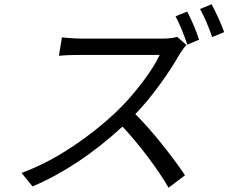

<svg xmlns="http://www.w3.org/2000/svg" viewBox="-20 -832 1065 895"><path d="M908 -647 853.3 -623.9Q824.6 -707.4 798.3 -756L852.6 -778.1Q888.5 -708.1 908 -647ZM806.1 -660.2 849.1 -622.2Q835.2 -608.3 818.2 -581Q780.2 -513.8 724.8 -437.5Q669.4 -361.2 610.8 -300.1Q670.8 -240.4 735.4 -159.4Q800.1 -78.5 842.3 -14.9L766 43Q727.3 -23.1 669.2 -100.3Q611.2 -177.6 551.1 -241.8Q344.5 -52.9 131.7 36.9L80.3 -25.9Q196.7 -68.5 312.1 -144.9Q427.6 -221.2 521.3 -310Q580.6 -366.1 639 -442.1Q697.4 -518.1 724.4 -576H351.2Q292.3 -576 254.6 -572.1L268.8 -658Q279.1 -656.2 311.6 -654.1Q344.1 -652 364 -652H733Q779.8 -652 806.1 -660.2ZM912.6 -790.1 966.3 -812.1Q981.2 -785.2 998.6 -746.8Q1016 -708.5 1024.9 -682.2L969.1 -659.1Q941.8 -737.6 912.6 -790.1Z"/></svg>

Font: Karasuma Gothic
Style: Italic
Weight: 400
Italic angle: -9.39999°
Designer: Rasmus Andersson / Ryoko Nishizuka
Foundry: Genbu
Version: Version 1.00